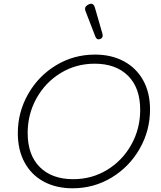

<svg xmlns="http://www.w3.org/2000/svg" viewBox="-20 -1004 868 1034"><path d="M76 -287Q76 -400 131.5 -497.5Q187 -595 282 -652.5Q377 -710 492 -710Q580 -710 647 -674Q714 -638 751 -571.5Q788 -505 788 -414Q788 -301 732.5 -203.5Q677 -106 581.5 -48Q486 10 371 10Q283 10 216.5 -25.5Q150 -61 113 -128Q76 -195 76 -287ZM735 -412Q735 -531 669.5 -596Q604 -661 490 -661Q389 -661 306.5 -610.5Q224 -560 176.5 -474.5Q129 -389 129 -288Q129 -169 194.5 -104Q260 -39 374 -39Q475 -39 557.5 -89.5Q640 -140 687.5 -225.5Q735 -311 735 -412ZM511 -792Q500 -792 494 -806L441 -943Q438 -951 438 -957Q438 -971 457 -980Q465 -984 471 -984Q486 -984 492 -960L532 -821Q533 -819 533 -813Q533 -799 520 -794Q514 -792 511 -792Z"/></svg>

Font: Kodchasan ExtraLight
Style: Italic
Weight: 275
Italic angle: -10°
Version: Version 1.000; ttfautohint (v1.6)